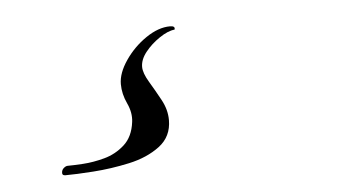

<svg xmlns="http://www.w3.org/2000/svg" viewBox="-31 -48 561 313"><g transform="rotate(-5 250.0 108.5)"><path d="M65 222Q60 222 60 218Q60 213 63.5 210Q67 207 70 207Q79 207 95.5 206Q112 205 130.5 200Q149 195 163.5 182Q178 169 181 145Q183 130 175.5 114Q168 98 168 82Q168 64 182 43.5Q196 23 216.5 9Q237 -5 256 -5Q265 -5 263 1Q252 2 238 11.5Q224 21 214.5 33Q205 45 205 57Q205 67 214 82Q223 97 232 113.5Q241 130 241 147Q241 174 220.5 189.5Q200 205 170 211.5Q140 218 111 220Q82 222 65 222Z"/></g></svg>

Font: Arizonia
Style: Regular
Weight: 400
Designer: Robert E. Leuschke
Foundry: Robert E. Leuschke
Version: Version 1.010; ttfautohint (v1.8.4.7-5d5b)